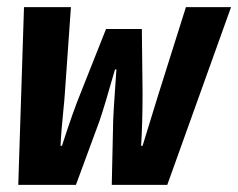

<svg xmlns="http://www.w3.org/2000/svg" viewBox="-20 -516 665 536"><path d="M31 0 47 -496H178L161 -255Q160 -238 157 -209Q154 -180 152 -155.5Q150 -131 149 -109H153Q184 -205 205 -256L276 -435H376L378 -256Q378 -176 374 -109H378Q381 -118 423 -255L499 -496H625L447 0H292L296 -181Q297 -207 300.5 -256Q304 -305 305 -322H301Q272 -220 258 -179L192 0Z"/></svg>

Font: TypoPRO Source Code Pro
Style: Bold Italic
Weight: 700
Italic angle: -11°
Monospace: yes
Designer: Paul D. Hunt, Teo Tuominen
Foundry: Adobe Systems Incorporated
Version: Version 1.030;PS 1.0;hotconv 1.0.84;makeotf.lib2.5.63406